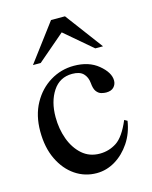

<svg xmlns="http://www.w3.org/2000/svg" viewBox="-106 -747 657 831"><g transform="rotate(-15 222.0 -331.5)"><path d="M397.5 -177.2 410.6 -169.9Q402.3 -115.7 374.5 -74.2Q346.7 -32.7 307.4 -9Q268.1 14.6 224.1 14.6Q171.4 14.6 128.2 -14.6Q85 -43.9 59.3 -97.4Q33.7 -150.9 33.7 -223.1Q33.7 -294.4 63 -347.7Q92.3 -400.9 140.9 -430.4Q189.5 -460 247.1 -460Q314 -460 356 -425.3Q399.4 -389.6 399.4 -353.5Q399.4 -336.4 387.9 -324.2Q376.5 -312 353.5 -312Q343.8 -312 331.8 -315.2Q319.8 -318.4 310.5 -330.6Q301.3 -342.8 299.3 -369.1Q296.9 -395.5 281 -411.9Q265.1 -428.2 231.4 -428.2Q175.3 -428.2 144.5 -381.6Q113.8 -335 113.8 -265.6Q113.8 -212.9 130.6 -166.7Q147.5 -120.6 179.9 -92Q212.4 -63.5 258.8 -63.5Q299.8 -63.5 334 -85.7Q368.2 -107.9 397.5 -177.2ZM391.6 -508.8H356.9L234.4 -613.3L112.3 -508.8H77.6L203.6 -676.8H266.1Z"/></g></svg>

Font: BabelStone Roman
Style: Regular
Weight: 400
Designer: Walt Agee, Victor Gaultney, Peter Martin, Debbi Hosken, Becca Hirsbrunner (SIL); Andrew West (BabelStone)
Foundry: BabelStone
Version: Version 16.000